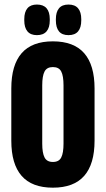

<svg xmlns="http://www.w3.org/2000/svg" viewBox="-20 -836 478 866"><path d="M218.5 10.5Q124 10.5 77.5 -42.8Q31 -96 31 -201.5V-437Q31 -542.5 77.5 -596Q124 -649.5 218.5 -649.5Q313 -649.5 359.8 -596Q406.5 -542.5 406.5 -437V-201.5Q406.5 -96 359.8 -42.8Q313 10.5 218.5 10.5ZM218.5 -105.5Q246 -105.5 256.2 -125.8Q266.5 -146 266.5 -188V-451Q266.5 -493.5 256.2 -513.5Q246 -533.5 218.5 -533.5Q191.5 -533.5 181 -513.5Q170.5 -493.5 170.5 -451V-188Q170.5 -146 181 -125.8Q191.5 -105.5 218.5 -105.5ZM146.5 -677.5Q118 -677.5 103.8 -694.5Q89.5 -711.5 89.5 -744V-749.5Q89.5 -782 103.8 -798.8Q118 -815.5 146.5 -815.5Q175.5 -815.5 190 -798.8Q204.5 -782 204.5 -749.5V-744Q204.5 -711.5 190 -694.5Q175.5 -677.5 146.5 -677.5ZM289 -677.5Q260 -677.5 246 -694.5Q232 -711.5 232 -744V-749.5Q232 -781.5 246 -798.5Q260 -815.5 289 -815.5Q318 -815.5 332.2 -798.5Q346.5 -781.5 346.5 -749.5V-744Q346.5 -711.5 332.2 -694.5Q318 -677.5 289 -677.5Z"/></svg>

Font: Anek Latin Condensed
Style: Bold
Weight: 700
Width: 3
Designer: Yesha Goshar
Foundry: Ek Type
Version: Version 1.003